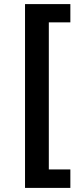

<svg xmlns="http://www.w3.org/2000/svg" viewBox="-20 -755 390 936"><path d="M102 161V-735H323V-646H218V71H323V161Z"/></svg>

Font: Archivo SemiBold
Style: Bold
Weight: 700
Version: Version 2.001